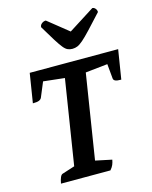

<svg xmlns="http://www.w3.org/2000/svg" viewBox="-131 -984 848 1069"><g transform="rotate(-15 293.0 -449.5)"><path d="M85.1 0Q89 -21.9 94.7 -35.1Q100.4 -48.4 108.4 -50.9L199.3 -80.1L177.7 -52.4L260.4 -574.2L269.4 -561.2L125.9 -577L140.4 -586L100.7 -490.8Q96.7 -481.8 85.5 -477.1Q74.3 -472.4 49.7 -472.4L76.7 -641H586.4L559.3 -472.4Q534.8 -472.4 525.1 -477.1Q515.4 -481.8 514.4 -490.8L505.6 -586L516.6 -577L368.6 -561.2L380.6 -574.2L298.4 -55.2L281.9 -79.1L395.7 -55.1Q392.7 -38.9 387.5 -26.6Q382.4 -14.3 370.1 0ZM341.6 -708.4Q326.4 -708.4 314.2 -714Q301.9 -719.5 288.7 -736.1Q275.4 -752.7 255.3 -784.7Q235.2 -816.6 203.8 -869.8Q203.8 -881.8 214.5 -890.4Q225.1 -899.1 238.3 -899.1L368.1 -795.1H342.9L506.4 -899.1Q515.9 -899.1 523.5 -890.4Q531.2 -881.8 531.2 -869.8Q482.7 -816.6 452.6 -784.7Q422.6 -752.7 403.4 -736.1Q384.2 -719.5 370.5 -714Q356.8 -708.4 341.6 -708.4Z"/></g></svg>

Font: Petrona
Style: Italic
Weight: 400
Italic angle: -9°
Designer: Ringo R. Seeber
Foundry: Ringo R. Seeber
Version: Version 2.001; ttfautohint (v1.8.3)